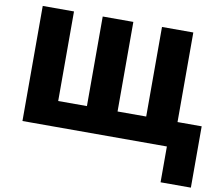

<svg xmlns="http://www.w3.org/2000/svg" viewBox="-95 -832 1370 1173"><g transform="rotate(10 589.5 -246.0)"><path d="M77.1 0V-713.9H271V-158.2H449.2V-713.9H639.2V-158.2H816.9V-713.9H1011.2V-158.2H1161.1V222.2H973.1V0Z"/></g></svg>

Font: OpenSans-ExtraBold
Style: Regular
Weight: 800
Foundry: Ascender Corporation
Version: Version 1.10